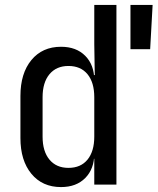

<svg xmlns="http://www.w3.org/2000/svg" viewBox="-20 -750 640 780"><path d="M510 -550V-730H600L590 -550ZM228 10Q152 10 107.5 -44Q63 -98 63 -189V-360Q63 -452 107.5 -506Q152 -560 228 -560Q290 -560 326.5 -523Q363 -486 363 -424L345 -445H365L363 -570V-730H453V0H363V-105H345L363 -126Q363 -64 326.5 -27Q290 10 228 10ZM258 -68Q308 -68 335.5 -101.5Q363 -135 363 -195V-355Q363 -415 335.5 -448.5Q308 -482 258 -482Q209 -482 181 -448.5Q153 -415 153 -355V-195Q153 -135 181 -101.5Q209 -68 258 -68Z"/></svg>

Font: JetBrains Mono Zero
Style: Regular-Zero
Weight: 400
Designer: Philipp Nurullin, Konstantin Bulenkov
Foundry: JetBrains
Version: Version 2.211